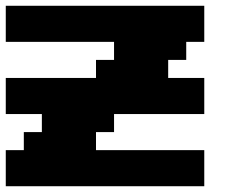

<svg xmlns="http://www.w3.org/2000/svg" viewBox="-20 -645 852 665"><path d="M0 0H687.5V-125H312.5V-187.5H375V-250H687.5V-375H562.5V-437.5H625V-500H687.5V-625H0V-500H375V-437.5H312.5V-375H0V-250H125V-187.5H62.5V-125H0Z"/></svg>

Font: Faithful 32x
Style: Semibold
Weight: 400
Foundry: Faithful Resource Pack
Version: Version 1.0; January 27, 2023